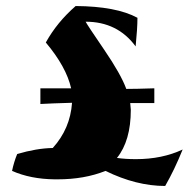

<svg xmlns="http://www.w3.org/2000/svg" viewBox="-20 -568 628 637"><path d="M114 -275H216Q200 -346 132 -427Q169 -494 231 -548Q366 -547 436 -509Q436 -474 430 -414Q370 -496 264 -496Q271 -483 326 -402.5Q381 -322 399 -273Q430 -273 492 -275V-226H412L414 -204Q414 -101 368 -44Q396 -40 431 -40Q518 -40 586 -72Q559 -5 528 49Q432 49 330 -1Q260 27 171 27H161Q81 26 20 -1Q26 -30 37 -57Q101 -76 155 -77Q213 -141 219 -227Q149 -225 114 -223Z"/></svg>

Font: Ruslan Display
Style: Regular
Weight: 400
Version: Version 1.000